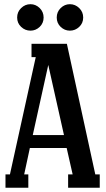

<svg xmlns="http://www.w3.org/2000/svg" viewBox="-20 -887 501 907"><path d="M124 -742.2Q98.6 -742.2 79.8 -760Q61 -777.8 61 -804.2Q61 -830.6 79.8 -848.9Q98.6 -867.2 124 -867.2Q148.9 -867.2 167.5 -848.9Q186 -830.6 186 -804.2Q186 -777.8 167.5 -760Q148.9 -742.2 124 -742.2ZM310.1 -742.2Q285.2 -742.2 266.6 -760Q248 -777.8 248 -804.2Q248 -830.6 266.6 -848.9Q285.2 -867.2 310.1 -867.2Q335.4 -867.2 354.2 -848.9Q373 -830.6 373 -804.2Q373 -777.8 354.2 -760Q335.4 -742.2 310.1 -742.2ZM128.9 -680.2H295.9L430.2 -63H451.2V0H301.8V-63H323.2L294.9 -188H121.1L94.2 -63H113.8V0H5.9V-63H26.9L148.9 -617.2H128.9ZM282.2 -249 208 -580.1 134.8 -249Z"/></svg>

Font: Margherita Bold
Style: Regular
Weight: 700
Designer: James Puckett
Foundry: Dunwich Type Founders
Version: Version 1.008;hotconv 1.0.109;makeotfexe 2.5.65596